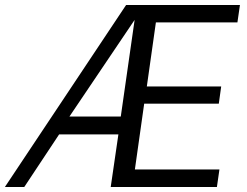

<svg xmlns="http://www.w3.org/2000/svg" viewBox="-56 -743 983 763"><path d="M-36.5 0 445 -723H897.5L887.5 -654H563.5L527.5 -399.5H823L813.5 -331H517L480 -69.5H816L806 0H384L414.5 -209H179L40.5 0ZM220 -280H424L479 -664Z"/></svg>

Font: Public Sans Thin Light
Style: Italic
Weight: 300
Italic angle: -8°
Version: Version 2.001